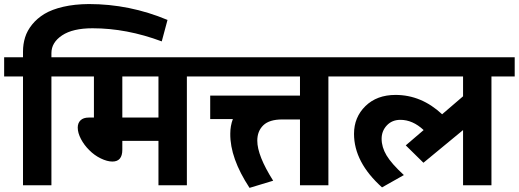

<svg xmlns="http://www.w3.org/2000/svg" viewBox="-35 -911 2550 944"><path d="M78.1 0V-535.2H-14.6V-629.4H78.1V-657.7Q78.1 -694.3 88.4 -727.3Q98.6 -760.3 123 -790.5Q147.5 -820.8 183.8 -842.8Q220.2 -864.7 276.1 -877.7Q332 -890.6 401.9 -891.1Q602.1 -891.1 788.6 -813L760.3 -707.5Q587.9 -772 419.9 -772Q322.8 -772 270.3 -737.1Q217.8 -702.1 217.8 -649.9V-629.4H332.5V-535.2H217.8V0Z M744.1 -535.2H566.4V-333H744.1ZM744.1 0V-218.3H566.4V-174.8Q566.4 -116.7 517.6 -116.7Q492.2 -116.7 460.4 -132.1Q428.7 -147.5 403.8 -172.9Q378.9 -197.3 363 -227.5Q347.2 -257.8 347.2 -283.7Q347.2 -306.2 361.1 -319.6Q375 -333 401.4 -333H426.8V-535.2H303.2V-629.4H998V-535.2H883.8V0Z M1191.9 12.7Q1095.7 -133.8 1097.2 -253.9Q1097.2 -292 1109.9 -325.7H998.5V-440.9H1439.9V-535.2H968.8V-629.4H1693.8V-535.2H1579.6V0H1439.9V-323.7H1353Q1289.6 -323.7 1259.8 -295.2Q1230 -266.6 1230 -219.2Q1230 -146 1308.1 -22.5Z M1950.7 -50.3 1843.3 10.3Q1705.6 -113.3 1705.6 -252.9Q1705.6 -334.5 1761.7 -389.4Q1817.9 -444.3 1909.7 -444.3Q2037.1 -444.3 2138.7 -349.1L2241.7 -437.5V-535.2H1652.3V-629.4H2495.6V-535.2H2381.3V0H2241.7V-271.5L2046.9 -110.8L1960 -196.3L2047.9 -271.5Q1994.1 -321.8 1933.6 -321.8Q1892.6 -321.8 1866.9 -294.4Q1841.3 -267.1 1841.3 -228.5Q1841.3 -187.5 1865.5 -147Q1889.6 -106.4 1950.7 -50.3Z"/></svg>

Font: Khula Bold
Style: Regular
Weight: 700
Designer: Erin McLaughlin, Steve Matteson
Version: Version 1.000;PS 1.0;hotconv 1.0.72;makeotf.lib2.5.5900